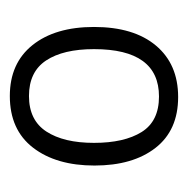

<svg xmlns="http://www.w3.org/2000/svg" viewBox="-16 -746 374 381"><g transform="rotate(90 170.5 -556.0)"><path d="M309 -557Q309 -481 273.5 -435Q238 -389 171 -389Q106 -389 70 -434Q34 -479 34 -556Q34 -635 71 -679Q108 -723 173 -723Q239 -723 274 -678Q309 -633 309 -557ZM78 -556Q78 -495 100.5 -461Q123 -427 171 -427Q219 -427 241.5 -461.5Q264 -496 264 -556Q264 -616 242.5 -650.5Q221 -685 172 -685Q78 -685 78 -556Z"/></g></svg>

Font: Noto Sans Georgian SemiCondensed Light
Style: Regular
Weight: 300
Width: 4
Designer: Monotype Design Team, Akaki Razmadze
Foundry: Google LLC
Version: Version 2.005; ttfautohint (v1.8.4.7-5d5b)